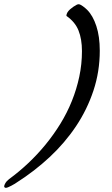

<svg xmlns="http://www.w3.org/2000/svg" viewBox="-120 -756 536 916"><path d="M196.8 -680.2Q196.8 -689 201.7 -696.8Q206.5 -704.6 213.9 -711.2Q221.2 -717.8 229.5 -723.4Q237.8 -729 245.1 -732.9Q251 -735.8 254.9 -735.8Q258.8 -735.8 264.2 -733.2Q269.5 -730.5 275.4 -726.3Q281.2 -722.2 286.6 -717.5Q292 -712.9 295.9 -709Q323.2 -681.6 339.6 -631.8Q356 -582 356 -514.2Q356 -414.6 325.9 -324Q295.9 -233.4 242.9 -154.1Q189.9 -74.7 117.2 -6.8Q44.4 61 -41 115.2Q-44.4 117.7 -51.3 121.8Q-58.1 126 -65.7 129.9Q-73.2 133.8 -80.6 137Q-87.9 140.1 -91.8 140.1Q-100.1 140.1 -100.1 131.8Q-99.1 126 -94 116.9Q-88.9 107.9 -76.2 98.1Q-28.8 63.5 15.1 22Q59.1 -19.5 97.7 -66.7Q136.2 -113.8 168.2 -165.8Q200.2 -217.8 222.9 -274.2Q245.6 -330.6 258.3 -390.4Q271 -450.2 271 -512.2Q271 -569.3 254.6 -610.4Q238.3 -651.4 196.8 -680.2Z"/></svg>

Font: Mervale Script
Style: Regular
Weight: 400
Designer: Astigmatic (AOETI)
Foundry: Astigmatic (AOETI)
Version: Version 1.000